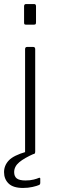

<svg xmlns="http://www.w3.org/2000/svg" viewBox="-36 -762 282 949"><path d="M138 -13Q138 -6 135.5 -3Q133 0 125 0H100Q92 0 90 -2.5Q88 -5 88 -11V-519Q88 -530 98 -530H128Q138 -530 138 -519ZM142 -731V-653Q142 -645 140 -642.5Q138 -640 129 -640H95Q87 -640 85 -642Q83 -644 83 -651V-731Q83 -742 93 -742H133Q142 -742 142 -731ZM-16 89Q-16 56 7.5 31Q31 6 94 -12L134 -3Q84 19 59 40Q34 61 34 89Q34 110 47 120Q60 130 90 130Q113 130 130.5 125.5Q148 121 154 118Q163 114 163 121V143Q163 149 158 152Q147 157 125 162Q103 167 78 167Q29 167 6.5 145Q-16 123 -16 89Z"/></svg>

Font: Libre Franklin Thin ExtraLight
Style: Regular
Weight: 250
Version: Version 3.000